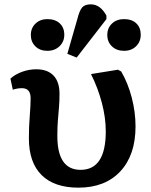

<svg xmlns="http://www.w3.org/2000/svg" viewBox="-20 -850 696 884"><path d="M341 14Q230 14 171.5 -44Q113 -102 113 -213Q113 -268 117 -316Q121 -364 121 -398Q121 -444 81 -444Q60 -444 39 -437L28 -488Q50 -508 82 -519.5Q114 -531 147 -531Q199 -531 226.5 -502Q254 -473 254 -418Q254 -384 251.5 -355Q249 -326 246.5 -295.5Q244 -265 244 -224Q244 -68 351 -68Q467 -68 467 -245Q467 -308 449 -376.5Q431 -445 399 -509L523 -529L538 -521Q569 -468 586.5 -401Q604 -334 604 -268Q604 -136 534 -61Q464 14 341 14ZM333 -585 290 -602 336 -762Q346 -802 358.5 -816Q371 -830 398 -830Q442 -830 470 -778V-762ZM198 -616Q164 -616 143 -636.5Q122 -657 122 -689Q122 -721 143.5 -741.5Q165 -762 198 -762Q234 -762 255 -742.5Q276 -723 276 -690Q276 -658 254 -637Q232 -616 198 -616ZM551 -616Q517 -616 495.5 -636.5Q474 -657 474 -689Q474 -721 495.5 -741.5Q517 -762 551 -762Q587 -762 607.5 -742.5Q628 -723 628 -690Q628 -658 606.5 -637Q585 -616 551 -616Z"/></svg>

Font: Literata 7pt SemiBold
Style: Regular
Weight: 600
Designer: Latin by Veronika Burian and Jose Scaglione. Greek by Irene Vlachou. Cyrillic by Vera Evstafieva.
Foundry: TypeTogether
Version: Version 3.002